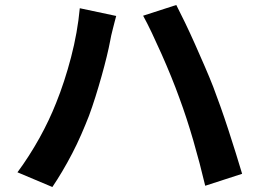

<svg xmlns="http://www.w3.org/2000/svg" viewBox="-20 -743 1040 770"><path d="M205 -330Q239 -414 265 -513.5Q291 -613 300 -710L446 -679Q443 -668 439.5 -654.5Q436 -641 432.5 -627Q429 -613 426 -600.5Q423 -588 422 -580Q417 -553 408 -516Q399 -479 387.5 -438Q376 -397 363 -355.5Q350 -314 337 -279Q323 -243 306 -204Q289 -165 269.5 -127.5Q250 -90 229.5 -55.5Q209 -21 190 7L50 -52Q73 -83 95.5 -118Q118 -153 138 -189Q158 -225 175 -261Q192 -297 205 -330ZM699 -351Q685 -390 666.5 -435.5Q648 -481 628 -526Q608 -571 589 -611Q570 -651 554 -680L687 -723Q702 -694 722 -652.5Q742 -611 762 -566Q782 -521 801.5 -476Q821 -431 835 -395Q848 -361 864 -316Q880 -271 895.5 -223.5Q911 -176 925.5 -129.5Q940 -83 951 -46L803 2Q782 -87 755.5 -178.5Q729 -270 699 -351Z"/></svg>

Font: SpoqaHanSansJP-Bold
Style: Regular
Weight: 700
Designer: [Source Han Sans]
Ryoko NISHIZUKA  (kana & ideographs); Paul D. Hunt (Latin, Greek & Cyrillic); Wenlong ZHANG  (bopomofo
Foundry: Spoqa (http://bi.spoqa.com)
Version: Version 1.002.20150607